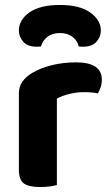

<svg xmlns="http://www.w3.org/2000/svg" viewBox="-20 -746 445 773"><path d="M209 -1Q199 2 181 4.5Q163 7 141 7Q96 7 76 -7.5Q56 -22 56 -64V-369Q56 -397 70 -417Q84 -437 109 -452Q142 -472 188.5 -483.5Q235 -495 286 -495Q390 -495 390 -425Q390 -408 385 -394Q380 -380 374 -370Q351 -375 318 -375Q289 -375 260 -368Q231 -361 209 -349ZM221 -613Q190 -613 170.5 -597.5Q151 -582 145 -559Q140 -558 136 -558Q132 -558 127 -558Q91 -558 73.5 -578Q56 -598 56 -623Q56 -666 98.5 -696Q141 -726 221 -726Q301 -726 343.5 -695.5Q386 -665 386 -623Q386 -598 368.5 -578Q351 -558 315 -558Q310 -558 306 -558Q302 -558 297 -559Q292 -582 272 -597.5Q252 -613 221 -613Z"/></svg>

Font: Baloo Chettan 2
Style: Bold
Weight: 700
Designer: Maithili Shingre, Unnati Kotecha and Ek Type
Foundry: Ek Type
Version: Version 1.640;hotconv 1.0.111;makeotfexe 2.5.65597; ttfautoh